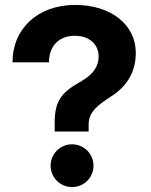

<svg xmlns="http://www.w3.org/2000/svg" viewBox="-20 -758 617 787"><path d="M204.1 -255.9V-218.8H343.3V-246.1C343.3 -300.8 379.9 -326.2 439.9 -365.7C504.4 -408.2 536.6 -467.8 536.6 -541.5C536.6 -656.7 434.6 -737.8 288.6 -737.8C134.3 -737.8 31.2 -640.1 31.2 -502.4H180.7C180.7 -569.3 221.7 -611.3 286.6 -611.3C345.7 -611.3 384.3 -577.1 384.3 -525.9C384.3 -488.8 364.3 -454.6 315.4 -426.3C237.3 -382.3 204.1 -350.6 204.1 -255.9ZM275.4 8.8C324.2 8.8 363.3 -30.3 363.3 -78.6C363.3 -127.4 324.2 -166.5 275.4 -166.5C226.6 -166.5 187.5 -127.4 187.5 -78.6C187.5 -30.3 226.6 8.8 275.4 8.8Z"/></svg>

Font: Raveo Display
Style: Bold
Weight: 700
Designer: Jakub Foglar, Rasmus Andersson (Inter)
Foundry: Jakubfoglar.com
Version: Version 1.100;Glyphs 3.2.3 (3260)